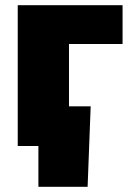

<svg xmlns="http://www.w3.org/2000/svg" viewBox="-20 -559 506 735"><path d="M449.2 -539.1V-390.6H244.1V0H47.9V-539.1ZM127 156.2V0H80.1V-151.9H327.1L315.4 156.2Z"/></svg>

Font: Inter 18pt Black
Style: Regular
Weight: 900
Designer: Rasmus Andersson
Foundry: rsms
Version: Version 4.001;git-66647c0bb